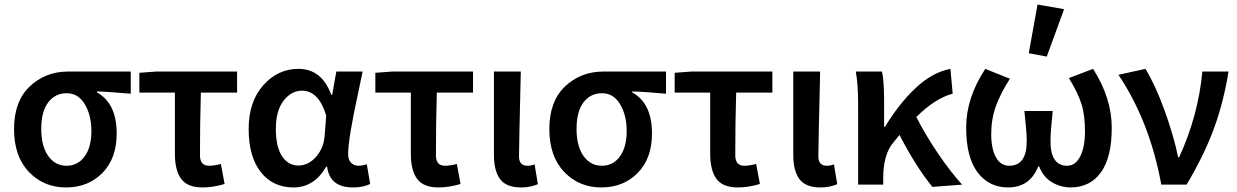

<svg xmlns="http://www.w3.org/2000/svg" viewBox="-20 -802 5375 834"><path d="M269 -82Q317.9 -82 347.7 -122.6Q377 -163.1 377 -232.4Q377 -301.8 348.1 -349.6Q319.3 -397.5 269.5 -397Q219.7 -397 189.5 -357.4Q159.2 -317.4 159.2 -242.2Q159.2 -167 189.5 -124.5Q219.7 -82 269 -82ZM486.8 -223.1Q487.3 -115.2 425.8 -51.8Q364.3 11.7 267.6 12.2Q170.9 12.7 106 -54.7Q41 -122.1 41 -241.7Q41 -361.3 108.4 -425.8Q175.8 -490.2 272.9 -491.2H547.9V-395Q447.8 -403.8 400.9 -404.8V-400.9Q486.8 -353 486.8 -223.1Z M859.4 12.2Q794.4 12.2 767.1 -24.9Q739.7 -62 739.7 -133.8V-399.9H585.4V-485.8L657.7 -491.2H1009.8V-399.9H852.5Q848.6 -269 848.6 -127.9Q848.6 -82 887.7 -82Q909.7 -82 939.5 -89.8L955.6 -2.9Q906.2 12.2 859.4 12.2Z M1390.1 -211.9 1397 -299.8Q1364.7 -407.7 1292 -408.2Q1245.1 -408.2 1211.7 -364.5Q1178.2 -320.8 1178.2 -242.4Q1178.2 -164.1 1205.1 -123.5Q1231.9 -83 1275.9 -83Q1319.8 -83 1353 -121.1Q1386.2 -159.2 1390.1 -211.9ZM1275.9 -502.9Q1377.9 -502.9 1418.9 -390.1H1422.9L1440.9 -491.2H1555.2Q1553.2 -478.5 1538.1 -409.7Q1492.2 -200.2 1492.2 -133.8Q1492.2 -106.4 1505.6 -94.2Q1519 -82 1536.6 -82Q1554.2 -82 1573.2 -88.9L1587.9 -2.9Q1558.1 12.2 1513.2 12.2Q1412.1 12.2 1400.9 -78.1H1397Q1344.7 12.2 1254.9 12.2Q1165 12.2 1112.5 -54.9Q1060.1 -122.1 1060.1 -241.2Q1060.1 -360.4 1123.5 -431.6Q1187 -502.9 1275.9 -502.9Z M1884.3 12.2Q1819.3 12.2 1792 -24.9Q1764.6 -62 1764.6 -133.8V-399.9H1610.4V-485.8L1682.6 -491.2H2034.7V-399.9H1877.4Q1873.5 -269 1873.5 -127.9Q1873.5 -82 1912.6 -82Q1934.6 -82 1964.4 -89.8L1980.5 -2.9Q1931.2 12.2 1884.3 12.2Z M2243.2 12.2Q2179.2 12.2 2152.3 -23.9Q2125.5 -60.1 2125.5 -128.9V-491.2H2242.2Q2234.4 -163.1 2234.4 -122.6Q2234.4 -82 2271.5 -82Q2286.6 -82 2302.2 -87.9L2316.4 -2Q2284.2 12.2 2243.2 12.2Z M2594.2 -82Q2643.1 -82 2672.9 -122.6Q2702.1 -163.1 2702.1 -232.4Q2702.1 -301.8 2673.3 -349.6Q2644.5 -397.5 2594.7 -397Q2544.9 -397 2514.6 -357.4Q2484.4 -317.4 2484.4 -242.2Q2484.4 -167 2514.6 -124.5Q2544.9 -82 2594.2 -82ZM2812 -223.1Q2812.5 -115.2 2751 -51.8Q2689.5 11.7 2592.8 12.2Q2496.1 12.7 2431.2 -54.7Q2366.2 -122.1 2366.2 -241.7Q2366.2 -361.3 2433.6 -425.8Q2501 -490.2 2598.1 -491.2H2873V-395Q2772.9 -403.8 2726.1 -404.8V-400.9Q2812 -353 2812 -223.1Z M3184.6 12.2Q3119.6 12.2 3092.3 -24.9Q3064.9 -62 3064.9 -133.8V-399.9H2910.6V-485.8L2982.9 -491.2H3335V-399.9H3177.7Q3173.8 -269 3173.8 -127.9Q3173.8 -82 3212.9 -82Q3234.9 -82 3264.6 -89.8L3280.8 -2.9Q3231.4 12.2 3184.6 12.2Z M3543.5 12.2Q3479.5 12.2 3452.6 -23.9Q3425.8 -60.1 3425.8 -128.9V-491.2H3542.5Q3534.7 -163.1 3534.7 -122.6Q3534.7 -82 3571.8 -82Q3586.9 -82 3602.5 -87.9L3616.7 -2Q3584.5 12.2 3543.5 12.2Z M3816.4 -26.9V0H3707.5V-348.1Q3707.5 -438 3697.3 -491.2H3811Q3819.8 -454.1 3820.3 -373V-251H3824.2Q3885.3 -352.1 3957.5 -419.9Q4029.8 -487.8 4108.4 -502.9L4118.2 -395Q4042 -375 3960.4 -293.9Q3997.6 -219.7 4052.2 -138.7Q4106.9 -57.6 4159.2 0L4030.3 9.8Q3961.4 -73.2 3887.2 -215.8Q3879.4 -206.1 3861.3 -184.1Q3816.4 -132.3 3816.4 -26.9Z M4448.7 -570.8 4486.8 -782.2 4602.1 -762.2 4526.9 -556.2ZM4357.9 12.2Q4274.9 11.7 4226.1 -53.7Q4176.8 -119.1 4176.8 -248Q4176.8 -377 4259.8 -502.9L4366.7 -460Q4325.7 -396 4305.7 -340.3Q4285.6 -284.2 4285.6 -219.7Q4285.6 -155.3 4306.2 -118.7Q4326.7 -82 4363.8 -82Q4439.9 -82 4439.9 -189Q4439.9 -228 4429.7 -319.8H4552.7Q4543 -228 4543 -189Q4543 -82 4615.7 -82Q4650.9 -82 4671.9 -122.1Q4692.9 -162.1 4692.9 -232.4Q4692.9 -302.7 4677.2 -351.6Q4661.6 -400.4 4623 -462.9L4728 -502.9Q4809.1 -376 4809.1 -248Q4809.6 -120.1 4762.7 -54.2Q4715.8 11.7 4630.9 12.2Q4585.9 11.7 4548.8 -10.7Q4511.7 -33.2 4493.7 -79.1H4489.7Q4454.1 12.2 4357.9 12.2Z M5024.4 0Q4974.6 -272.9 4838.4 -477.1L4955.6 -502.9Q4998.5 -432.6 5038.6 -322.3Q5078.6 -211.9 5097.7 -118.2H5101.6Q5185.5 -301.3 5202.6 -491.2H5316.4Q5295.4 -360.4 5253.9 -246.1Q5212.4 -131.8 5134.3 0Z"/></svg>

Font: SourceSansPro-Semibold
Style: Regular
Weight: 600
Designer: Paul D. Hunt
Foundry: Adobe Systems Incorporated
Version: Version 2.020;PS 2.0;hotconv 1.0.86;makeotf.lib2.5.63406